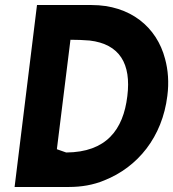

<svg xmlns="http://www.w3.org/2000/svg" viewBox="-20 -733 688 763"><path d="M255 10C303 10 351 2 394 -16C528 -69 625 -189 645 -352C652 -405 648 -455 636 -499C603 -626 497 -713 344 -713H127L38 10ZM336 -572C456 -558 502 -479 486 -351C470 -217 402 -128 243 -127L206 -140L260 -575C286 -575 311 -574 336 -572Z"/></svg>

Font: Bluebird
Style: SfBdObl
Weight: 700
Designer: Jasper
Foundry: Cannot Into Space Fonts
Version: Version 0.98